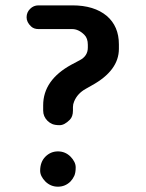

<svg xmlns="http://www.w3.org/2000/svg" viewBox="-20 -683 541 712"><path d="M140.1 -292.5Q140.1 -386.2 245.1 -443.4L275.4 -459.5Q305.7 -475.1 305.7 -506.3V-517.1Q305.7 -541 293 -553.7Q271.5 -575.2 247.6 -575.2H122.6Q105.5 -575.2 95.2 -585Q78.6 -600.6 78.6 -618.9Q78.6 -637.2 91.6 -650.1Q104.5 -663.1 122.6 -663.1H248.5Q329.1 -663.1 376 -624Q420.9 -585.4 420.9 -518.6V-502Q420.9 -421.4 320.3 -366.2L297.9 -353.5Q267.1 -336.4 254.9 -306.6Q250.5 -296.4 250.5 -286.1V-272.9Q250.5 -250.5 238.8 -238.8Q218.8 -218.8 201.4 -218.8Q184.1 -218.8 173.8 -223.1Q163.6 -227.5 156.2 -234.9Q140.1 -251 140.1 -272.9ZM194.8 -121.6Q221.7 -121.6 241.2 -102.5Q260.7 -82.5 260.7 -62.5Q260.7 -42.5 255.4 -30.8Q250 -19 241.2 -9.8Q221.7 9.3 194.8 9.3Q168 9.3 148.4 -9.8Q128.9 -29.8 128.9 -49.8Q128.9 -82.5 148.4 -102.1Q168 -121.6 194.8 -121.6Z"/></svg>

Font: Supermercado
Style: Regular
Weight: 400
Designer: James Grieshaber
Foundry: James Grieshaber
Version: Version 1.002